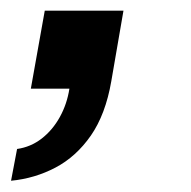

<svg xmlns="http://www.w3.org/2000/svg" viewBox="-25 -163 352 353"><path d="M-4.7 169.3 6.4 110.9Q31.6 107.3 51.7 91.7Q71.9 76 85.1 52Q98.3 28 102.6 0H31.7L57.3 -143.4H202L179.6 -13.6Q169.1 47.2 142.1 86.2Q115 125.1 77 145.1Q39 165.1 -4.7 169.3Z"/></svg>

Font: Archivo Variable SemiBold
Style: Italic
Weight: 600
Italic angle: -10°
Designer: Hector Gatti
Foundry: Omnibus-Type
Version: Version 2.001